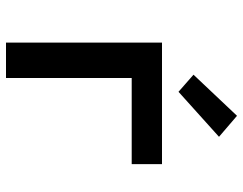

<svg xmlns="http://www.w3.org/2000/svg" viewBox="-105 -705 810 640"><g transform="rotate(90 300.0 -385.0)"><path d="M122 0V-520H527V-419H240V0ZM286 -575 229 -625 366 -770 436 -710Z"/></g></svg>

Font: Iosevka Aile
Style: Bold
Weight: 700
Designer: Belleve Invis
Foundry: Belleve Invis
Version: Version 28.0.1; ttfautohint (v1.8.4)